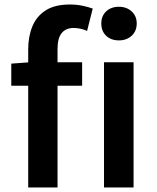

<svg xmlns="http://www.w3.org/2000/svg" viewBox="-20 -831 694 851"><path d="M105 0V-612Q105 -669 123.5 -714Q142 -759 182.5 -785Q223 -811 289 -811Q320 -811 346 -805.5Q372 -800 391 -793L366 -694Q337 -707 306 -707Q272 -707 253.5 -684.5Q235 -662 235 -614V0ZM30 -451V-549L112 -555H344V-451ZM441 0V-555H572V0ZM507 -652Q472 -652 450.5 -672.5Q429 -693 429 -727Q429 -760 450.5 -780.5Q472 -801 507 -801Q541 -801 563.5 -780.5Q586 -760 586 -727Q586 -693 563.5 -672.5Q541 -652 507 -652Z"/></svg>

Font: Noto Sans TC SemiBold
Style: Regular
Weight: 600
Designer: Ryoko NISHIZUKA  (kana, bopomofo & ideographs); Paul D. Hunt (Latin, Greek & Cyrillic); Sandoll Communications , Soo-you
Foundry: Adobe
Version: Version 2.004-H2;hotconv 1.0.118;makeotfexe 2.5.65603